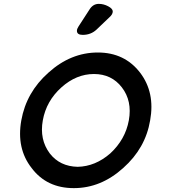

<svg xmlns="http://www.w3.org/2000/svg" viewBox="-20 -970 890 991"><path d="M143 -103Q64 -204 90 -349Q116 -494 230 -595Q345 -699 485 -699Q623 -699 703 -595Q781 -493 755 -349Q731 -205 616 -103Q501 1 361 1Q221 1 143 -103ZM297 -519Q219 -449 201 -349Q183 -250 237 -178Q289 -111 381 -109Q472 -111 549 -178Q627 -250 645 -349Q663 -449 609 -519Q556 -588 465 -588Q374 -588 297 -519ZM407 -790Q377 -790 377 -811Q377 -821 385 -833L442 -921Q460 -950 490 -950Q515 -950 538.5 -937.5Q562 -925 562 -911Q562 -896 545 -881L478 -817Q449 -790 407 -790Z"/></svg>

Font: Quicksand
Style: Bold Italic
Weight: 700
Italic angle: -12°
Designer: Andrew Paglinawan
Foundry: Andrew Paglinawan
Version: 1.002